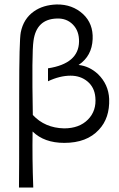

<svg xmlns="http://www.w3.org/2000/svg" viewBox="-20 -632 533 860"><path d="M469 -189Q472 -103 423 -51Q369 8 268 8Q178 8 126 -43Q124 77 129 208H65Q66 190 66 -210Q66 -453 73 -487Q85 -548 132 -581Q173 -610 234 -612Q304 -613 352 -569Q398 -526 395 -457Q392 -381 332 -341Q380 -336 419 -300Q466 -254 469 -189ZM407 -197Q403 -241 372 -267Q341 -293 296 -293Q248 -293 195 -268V-326Q332 -347 334 -445Q335 -493 306.5 -522Q278 -551 234 -549Q143 -546 130 -449Q122 -396 127 -117Q181 -59 267 -57Q335 -57 374 -96.5Q413 -136 407 -197Z"/></svg>

Font: GFS Neohellenic Rg
Style: Regular
Weight: 400
Designer: Takis Katsoulidis and George D. Matthiopoulos
Foundry: Takis Katsoulidis and George D. Matthiopoulos
Version: Version 1.0